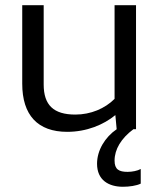

<svg xmlns="http://www.w3.org/2000/svg" viewBox="-20 -494 610 734"><path d="M468 163C435 163 418 154 418 120C418 77 443 35 490 0H500V-474H418V-116C381 -79 327 -56 268 -56C185 -56 147 -92 147 -171V-474H65V-174C65 -54 124 10 237 10C311 10 376 -17 421 -54L426 0C382 30 351 80 351 132C351 195 396 220 450 220C474 220 502 216 518 208V152C506 159 485 163 468 163Z"/></svg>

Font: Kanit Light
Style: Regular
Weight: 300
Designer: Katatrad Team
Foundry: CadsonDemak
Version: Version 1.000;PS 001.000;hotconv 1.0.88;makeotf.lib2.5.64775